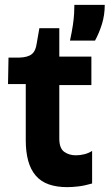

<svg xmlns="http://www.w3.org/2000/svg" viewBox="-20 -758 451 790"><path d="M257 12Q213 12 180.5 0.5Q148 -11 127 -35.5Q106 -60 96 -96.5Q86 -133 86 -181V-412H13L15 -521H59Q94 -522 110.5 -535Q127 -548 131 -579L142 -642H224V-525H356V-408H224V-188Q224 -148 244 -133.5Q264 -119 292 -119Q310 -119 327.5 -123.5Q345 -128 359 -137V-3Q328 6 302.5 9Q277 12 257 12ZM268 -591Q276 -628 280 -655.5Q284 -683 285 -703.5Q286 -724 286 -738H411Q411 -696 399.5 -659Q388 -622 371 -591Z"/></svg>

Font: Bricolage Grotesque 18pt
Style: Bold
Weight: 700
Designer: Mathieu Triay
Foundry: Atelier Triay
Version: Version 1.000;gftools[0.9.30]